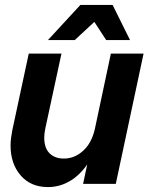

<svg xmlns="http://www.w3.org/2000/svg" viewBox="-20 -748 620 781"><path d="M175 13Q105 13 64 -34.5Q23 -82 23 -156Q23 -171 25 -187Q27 -203 30 -218L97 -530H230L164 -224Q162 -214 161 -205Q160 -196 160 -188Q160 -146 181.5 -124.5Q203 -103 240 -103Q283 -103 318 -134.5Q353 -166 366 -224L431 -530H564L451 0H318L357 -184L394 -224Q378 -150 346 -96.5Q314 -43 270 -15Q226 13 175 13ZM175 -585 307 -728H403L393 -686L284 -585ZM412 -585 346 -686 342 -728H438L509 -585Z"/></svg>

Font: Radio Canada Big SemiBold
Style: Italic
Weight: 600
Italic angle: -12°
Designer: Étienne Aubert Bonn
Foundry: Coppers and Brasses
Version: Version 1.001